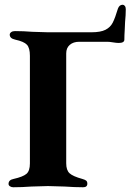

<svg xmlns="http://www.w3.org/2000/svg" viewBox="-20 -786 570 809"><path d="M16 -11Q16 -28 37 -32Q77 -41 91.5 -53.5Q106 -66 106 -97V-551Q106 -584 93.5 -597.5Q81 -611 44 -619Q21 -624 21 -640Q21 -646 27 -650.5Q33 -655 43 -655Q80 -655 116 -652Q164 -650 182 -650H365Q404 -650 424.5 -660.5Q445 -671 455 -690.5Q465 -710 477 -750Q483 -766 497 -766Q502 -766 506 -761Q510 -756 510 -747Q510 -723 507 -693Q507 -682 505.5 -659.5Q504 -637 504 -619Q504 -605 480 -605Q471 -605 456 -607.5Q441 -610 432 -610H314Q289 -610 274 -597Q259 -584 259 -561V-98Q259 -69 273 -56Q287 -43 327 -32Q338 -29 343 -25Q348 -21 348 -12Q348 3 330 3Q294 3 253 0Q201 -2 182 -2Q162 -2 112 0Q73 3 36 3Q28 3 22 -1Q16 -5 16 -11Z"/></svg>

Font: EB Garamond
Style: Bold
Weight: 700
Designer: Georg Duffner and Octavio Pardo
Foundry: Georg Duffner
Version: Version 1.000; ttfautohint (v1.6)